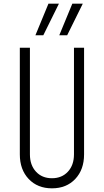

<svg xmlns="http://www.w3.org/2000/svg" viewBox="-20 -1010 566 1046"><path d="M438 -750V-169Q438 -86 390 -35Q342 16 263 16Q184.5 16 136.2 -35Q88 -86 88 -169V-750H143V-169Q143 -110.5 176 -74.8Q209 -39 263 -39Q317 -39 350 -74.8Q383 -110.5 383 -169V-750ZM173 -818 244 -990H301L216 -818ZM303 -818 374 -990H431L346 -818Z"/></svg>

Font: Mohave Light Light
Style: Regular
Weight: 300
Version: Version 2.003